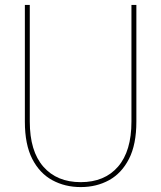

<svg xmlns="http://www.w3.org/2000/svg" viewBox="-20 -748 655 780"><path d="M308 12Q244 12 192.5 -16Q141 -44 111 -102.5Q81 -161 81 -254V-728H101V-254Q101 -134 156 -71Q211 -8 308 -8Q405 -8 459.5 -71Q514 -134 514 -254V-728H534V-254Q534 -161 504 -102.5Q474 -44 423 -16Q372 12 308 12Z"/></svg>

Font: Murecho Thin Thin
Style: Regular
Weight: 250
Version: Version 1.010